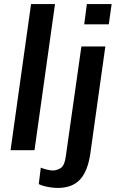

<svg xmlns="http://www.w3.org/2000/svg" viewBox="-20 -740 582 946"><path d="M32 0 133 -720H251L150 0ZM264 186Q249 186 231.5 183.5Q214 181 198 177Q182 173 171 167L181 86Q192 91 210.5 95.5Q229 100 240 100Q260 100 279 88Q298 76 304 32L381 -511H499L425 17Q412 105 373.5 145.5Q335 186 264 186ZM395 -620 408 -720H530L516 -620Z"/></svg>

Font: Chivo Medium
Style: Italic
Weight: 500
Italic angle: -8.05°
Designer: Hector Gatti
Foundry: Omnibus-Type
Version: Version 2.002